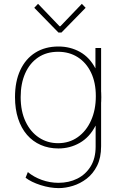

<svg xmlns="http://www.w3.org/2000/svg" viewBox="-20 -760 628 993"><path d="M284.2 212.9Q238.8 212.9 189.9 197.3Q141.1 181.6 112.3 159.2L124 129.9Q154.3 155.3 196 170.4Q237.8 185.5 282.2 185.5Q336.4 185.5 379.9 163.8Q423.3 142.1 449 100.3Q474.6 58.6 474.6 -2V-109.4H469.7L475.6 -137.7V-377L470.7 -407.2H473.6V-511.7H502.9V-3.9Q502.9 55.7 482.2 97.2Q461.4 138.7 428.2 164.1Q395 189.5 356.9 201.2Q318.8 212.9 284.2 212.9ZM282.2 7.8Q231.9 7.8 190.7 -10.3Q149.4 -28.3 119.6 -62.7Q89.8 -97.2 73.7 -146.5Q57.6 -195.8 57.6 -257.8Q57.6 -338.9 85 -397.5Q112.3 -456.1 162.8 -487.8Q213.4 -519.5 282.2 -519.5Q343.3 -519.5 393.6 -491.5Q443.8 -463.4 473.9 -405.5Q503.9 -347.7 503.9 -257.8Q503.9 -167.5 473.4 -108.6Q442.9 -49.8 392.3 -21Q341.8 7.8 282.2 7.8ZM280.3 -19.5Q338.4 -19.5 382.3 -50.8Q426.3 -82 450.9 -137Q475.6 -191.9 475.6 -262.7Q475.6 -333 450.9 -384.5Q426.3 -436 382.3 -464.1Q338.4 -492.2 280.3 -492.2Q220.7 -492.2 177.2 -462.9Q133.8 -433.6 110.4 -380.9Q86.9 -328.1 86.9 -257.8Q86.9 -184.6 112.3 -131.1Q137.7 -77.6 181.4 -48.6Q225.1 -19.5 280.3 -19.5ZM176.8 -740.2 288.1 -624H292L403.3 -740.2L422.9 -719.7L297.9 -591.8H282.2L157.2 -719.7Z"/></svg>

Font: Reddit Sans ExtraLight
Style: Regular
Weight: 250
Designer: Stephen Hutchings
Foundry: Reddit
Version: Version 1.014